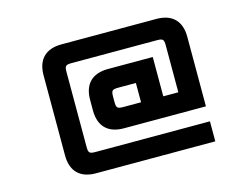

<svg xmlns="http://www.w3.org/2000/svg" viewBox="-127 -1081 1919 1460"><g transform="rotate(-15 832.0 -350.5)"><path d="M458.5 157.5H1398V0H498.5C449 0 441.5 -7.5 441.5 -57V-643C441.5 -692.5 449 -700 498.5 -700H1166C1215.5 -700 1223 -692.5 1223 -643V-275.5H1104.5V-585H752C627.5 -585 560 -517.5 560 -393V-310C560 -186 627.5 -118 752 -118H1398V-665.5C1398 -789.5 1330.5 -857.5 1206.5 -857.5H458.5C334 -857.5 266.5 -789.5 266.5 -665.5V-34.5C266.5 89.5 334 157.5 458.5 157.5ZM735 -332.5V-370.5C735 -420 742.5 -427.5 792 -427.5H929.5V-275.5H792C742.5 -275.5 735 -283 735 -332.5Z"/></g></svg>

Font: Melete Bold
Style: Regular
Weight: 700
Width: 6
Designer: Sora Sagano
Foundry: DOT COLON
Version: Version 0.200;FEAKit 1.0